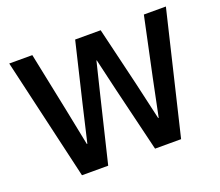

<svg xmlns="http://www.w3.org/2000/svg" viewBox="-116 -865 1182 1032"><g transform="rotate(-20 474.5 -349.0)"><path d="M188 0 26 -698H158L227 -363L270 -149H273L323 -363L403 -698H549L629 -363L678 -149H681L725 -363L796 -698H922L755 0H606L517 -369L474 -553H472L427 -369L338 0Z"/></g></svg>

Font: IBM Plex Sans Hebrew SmBld
Style: Regular
Weight: 600
Designer: Mike Abbink, Paul van der Laan, Pieter van Rosmalen, Yanek Iontef
Foundry: Bold Monday
Version: Version 1.3